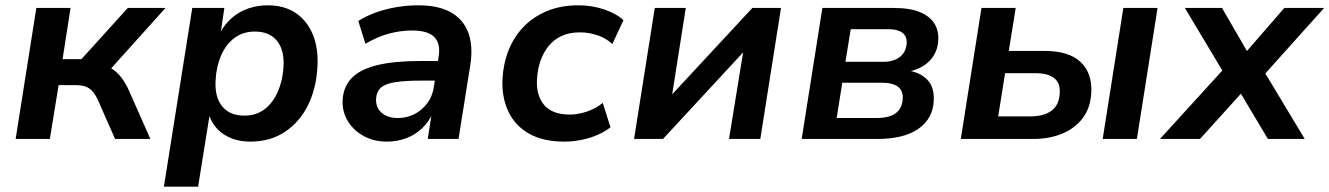

<svg xmlns="http://www.w3.org/2000/svg" viewBox="-20 -524 5013 724"><path d="M39 0 117 -494H246L216 -301H287L462 -494H604L381 -246L355 -279Q382 -277 401.5 -265Q421 -253 437 -232.5Q453 -212 467 -181L547 0H414L350 -145Q340 -167 329 -179.5Q318 -192 302.5 -197.5Q287 -203 265 -203H201L168 0Z M598 180 705 -494H826L812 -399H809Q828 -434 855.5 -457.5Q883 -481 917.5 -492.5Q952 -504 990 -504Q1052 -504 1095 -475Q1138 -446 1159.5 -394Q1181 -342 1177 -273Q1173 -192 1142 -128.5Q1111 -65 1055.5 -27.5Q1000 10 924 10Q866 10 824.5 -17Q783 -44 767 -94H771L727 180ZM901 -88Q946 -88 977.5 -112Q1009 -136 1027.5 -178Q1046 -220 1049 -272Q1053 -335 1024.5 -370Q996 -405 941 -405Q897 -405 865 -381.5Q833 -358 814.5 -316.5Q796 -275 793 -222Q789 -159 817.5 -123.5Q846 -88 901 -88Z M1439 10Q1390 10 1351.5 -11Q1313 -32 1291.5 -67.5Q1270 -103 1272 -147Q1275 -198 1307 -230.5Q1339 -263 1403 -278.5Q1467 -294 1566 -294H1645L1634 -220H1569Q1510 -220 1472.5 -214.5Q1435 -209 1417.5 -194.5Q1400 -180 1398 -151Q1397 -117 1420 -98Q1443 -79 1480 -79Q1514 -79 1542.5 -93.5Q1571 -108 1591 -134.5Q1611 -161 1616 -197L1634 -310Q1642 -360 1617.5 -384.5Q1593 -409 1534 -409Q1491 -409 1447.5 -397.5Q1404 -386 1358 -359L1331 -445Q1361 -464 1397.5 -477Q1434 -490 1475 -497Q1516 -504 1557 -504Q1634 -504 1681 -477Q1728 -450 1746 -400.5Q1764 -351 1754 -282L1709 0H1593L1609 -103H1614Q1599 -66 1572 -40.5Q1545 -15 1511 -2.5Q1477 10 1439 10Z M2108 10Q2028 10 1975 -20Q1922 -50 1896.5 -104.5Q1871 -159 1875 -229Q1878 -285 1898 -335Q1918 -385 1954 -422.5Q1990 -460 2042 -482Q2094 -504 2162 -504Q2212 -504 2258 -488.5Q2304 -473 2331 -448L2289 -358Q2267 -379 2234.5 -390.5Q2202 -402 2167 -402Q2127 -402 2097 -388Q2067 -374 2047.5 -349Q2028 -324 2017.5 -293Q2007 -262 2005 -226Q2001 -165 2031.5 -128.5Q2062 -92 2129 -92Q2159 -92 2192.5 -103Q2226 -114 2253 -136L2282 -44Q2262 -28 2233.5 -15.5Q2205 -3 2172.5 3.5Q2140 10 2108 10Z M2371 0 2449 -494H2566L2511 -145H2493L2817 -494H2925L2847 0H2729L2786 -350H2804L2480 0Z M3003 0 3081 -494H3350Q3411 -494 3448.5 -478.5Q3486 -463 3503 -436Q3520 -409 3518 -374Q3517 -341 3501.5 -315.5Q3486 -290 3459.5 -274Q3433 -258 3396 -252L3398 -259Q3450 -252 3477 -223Q3504 -194 3501 -144Q3498 -77 3443.5 -38.5Q3389 0 3287 0ZM3135 -79H3285Q3333 -79 3357.5 -97Q3382 -115 3384 -151Q3386 -182 3366 -197Q3346 -212 3307 -212H3156ZM3168 -291H3312Q3350 -291 3373.5 -309.5Q3397 -328 3399 -362Q3400 -388 3382 -401Q3364 -414 3330 -414H3188Z M3603 0 3681 -494H3810L3784 -332H3918Q4011 -332 4055 -290Q4099 -248 4095 -174Q4092 -118 4063.5 -79.5Q4035 -41 3986.5 -20.5Q3938 0 3874 0ZM3744 -85H3864Q3916 -85 3945 -106.5Q3974 -128 3976 -172Q3979 -211 3955 -229.5Q3931 -248 3885 -248H3770ZM4138 0 4216 -494H4345L4267 0Z M4354 0 4611 -282 4612 -220 4448 -494H4588L4690 -318H4670L4823 -494H4973L4728 -221L4729 -284L4900 0H4761L4649 -188L4674 -187L4505 0Z"/></svg>

Font: Nunito Sans 10pt
Style: Bold Italic
Weight: 700
Italic angle: -9°
Designer: Vernon Adams
Foundry: Vernon Adams
Version: Version 3.101;gftools[0.9.27]